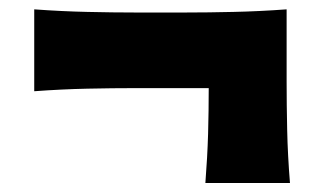

<svg xmlns="http://www.w3.org/2000/svg" viewBox="-20 -559 700 419"><path d="M428.2 -159.7Q432.6 -215.8 434.1 -266.8Q435.5 -317.9 435.5 -366.7H275.9Q226.6 -366.7 170.7 -365.5Q114.7 -364.3 54.7 -359.9V-538.6Q114.7 -534.2 170.7 -533Q226.6 -531.7 275.9 -531.7H384.3Q433.6 -531.7 489.5 -533Q545.4 -534.2 605.5 -538.6V-380.9Q605.5 -331.5 606.7 -275.6Q607.9 -219.7 612.8 -159.7Z"/></svg>

Font: Pinar ExtraBold
Style: Regular
Weight: 800
Designer: Amin Abedi
Version: Version 3.000